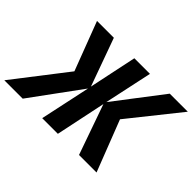

<svg xmlns="http://www.w3.org/2000/svg" viewBox="-191 -994 1275 1275"><g transform="rotate(45 446.5 -357.0)"><path d="M229.5 -371.1 99.1 -713.9H257.3L378.9 -377L449.7 -713.9H596.2L523.9 -376.5L782.2 -713.9H951.7L668.9 -359.9L808.6 0H644L519.5 -353.5L445.3 0H298.3L374 -354L115.2 0H-57.6Z"/></g></svg>

Font: Viking Open Sans
Style: Bold Italic
Weight: 700
Italic angle: -12°
Foundry: Ascender Corporation
Version: Version 2.000